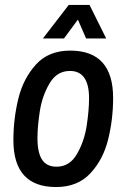

<svg xmlns="http://www.w3.org/2000/svg" viewBox="-20 -742 510 774"><path d="M34 -177Q34 -263 54 -344.5Q74 -426 125 -482Q176 -538 263 -538Q436 -538 436 -347Q436 -261 416 -180Q396 -99 344.5 -43.5Q293 12 206 12Q34 12 34 -177ZM339 -346Q339 -456 262 -456Q209 -456 179.5 -405.5Q150 -355 140.5 -293.5Q131 -232 131 -185Q131 -127 149.5 -98.5Q168 -70 208 -70Q261 -70 290.5 -121.5Q320 -173 329.5 -235.5Q339 -298 339 -346ZM257 -722H341L408 -587H327L294 -663L238 -587H153Z"/></svg>

Font: Archivo Narrow Medium
Style: Italic
Weight: 500
Italic angle: -8°
Designer: Hector Gatti
Foundry: Omnibus-Type
Version: Version 2.001